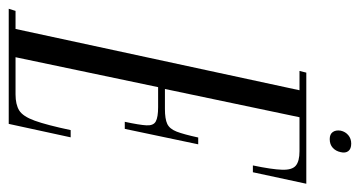

<svg xmlns="http://www.w3.org/2000/svg" viewBox="-278 -628 844 451"><g transform="rotate(90 144.5 -402.0)"><path d="M245.2 -754Q233.8 -754 228.7 -761.1Q223.6 -768.2 225.4 -779.8Q227.9 -790.9 236.1 -797.7Q244.2 -804.5 255.8 -804.5Q268.2 -804.5 273.4 -797.7Q278.6 -790.9 275.9 -779.8Q273.5 -768.2 265.6 -761.1Q257.8 -754 245.2 -754ZM-60.9 0 -55.9 -16H-13.5L130.5 -683H85.1L89.1 -699H350.1L323.1 -573.5H307.1Q316.5 -618.5 317.2 -642Q318 -665.5 307.7 -674.2Q297.4 -683 273.8 -683H193.9L127.5 -366.9H174.4Q198 -366.9 209.6 -372.4Q221.2 -377.9 227.7 -394.5Q234.1 -411.1 241.5 -445.1H257.5L221.2 -272.6H204.6Q212 -307 212.9 -323.4Q213.8 -339.9 203.8 -345.4Q193.8 -350.9 170.1 -350.9H123.2L52.9 -16H140.2Q163.9 -16 177.9 -24.6Q191.9 -33.2 202 -61.1Q212.1 -89 224.1 -145.5H241.1L209.5 0Z"/></g></svg>

Font: Emberly Black
Style: Italic
Weight: 900
Italic angle: -12°
Designer: Rajesh Rajput
Foundry: Rajesh Rajput
Version: Version 1.000